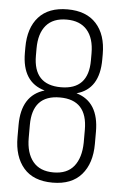

<svg xmlns="http://www.w3.org/2000/svg" viewBox="-52 -743 492 786"><g transform="rotate(5 194.0 -350.0)"><path d="M194 -706Q271 -706 312 -661Q353 -616 353 -536V-514Q353 -392 260 -367Q353 -340 353 -217V-167Q353 -87 312.5 -40.5Q272 6 194 6Q115 6 75 -40.5Q35 -87 35 -167V-217Q35 -339 129 -367Q35 -393 35 -514V-536Q35 -616 75.5 -661Q116 -706 194 -706ZM194 -664Q138 -664 109.5 -630.5Q81 -597 81 -535V-506Q81 -386 194 -386Q307 -386 307 -506V-535Q307 -597 278 -630.5Q249 -664 194 -664ZM81 -221V-168Q81 -106 109.5 -71Q138 -36 194 -36Q250 -36 278 -71Q306 -106 307 -168V-221Q307 -344 194 -344Q81 -344 81 -221Z"/></g></svg>

Font: Bebas Neue Book
Style: Regular
Weight: 300
Designer: Ryoichi Tsunekawa
Foundry: Ryoichi Tsunekawa
Version: Version 1.003;PS 001.003;hotconv 1.0.88;makeotf.lib2.5.64775